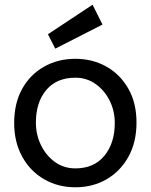

<svg xmlns="http://www.w3.org/2000/svg" viewBox="-20 -781 638 813"><path d="M299 12Q225 12 166 -22.5Q107 -57 73.5 -118.5Q40 -180 40 -260Q40 -344 74 -405Q108 -466 167 -499Q226 -532 299 -532Q372 -532 430.5 -499Q489 -466 523.5 -405.5Q558 -345 558 -262Q558 -179 524 -117.5Q490 -56 431.5 -22Q373 12 299 12ZM299 -68Q378 -68 422 -121.5Q466 -175 466 -260Q466 -312 444 -355.5Q422 -399 384.5 -425.5Q347 -452 299 -452Q220 -452 176 -400Q132 -348 132 -262Q132 -210 154 -165.5Q176 -121 213.5 -94.5Q251 -68 299 -68ZM214 -575 183 -636 372 -761 414 -677Z"/></svg>

Font: ABeeZee
Style: Regular
Weight: 400
Designer: Anja Meiners
Foundry: Anja Meiners
Version: Version 1.003; ttfautohint (v1.8.3)